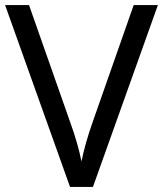

<svg xmlns="http://www.w3.org/2000/svg" viewBox="-20 -734 640 754"><path d="M600 -714 345 0H255L0 -714H94L255 -256Q271 -212 282 -173.5Q293 -135 300 -100Q307 -135 318 -174Q329 -213 345 -258L505 -714Z"/></svg>

Font: Noto Sans Living
Style: Regular
Weight: 400
Designer: Monotype Design Team
Foundry: Monotype Imaging Inc.
Version: Version 2.013; ttfautohint (v1.8.4.7-5d5b)